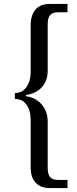

<svg xmlns="http://www.w3.org/2000/svg" viewBox="-20 -720 388 970"><path d="M135 -111Q135 -162 114 -191Q93 -220 55 -220V-250Q93 -250 114 -280.5Q135 -311 135 -355V-594Q135 -642 159 -671Q183 -700 231 -700H321V-658H273Q246 -658 233.5 -644Q221 -630 221 -598V-365Q221 -332 210.5 -309Q200 -286 183.5 -271.5Q167 -257 148 -249.5Q129 -242 111 -240V-234Q128 -232 147.5 -224Q167 -216 183.5 -200Q200 -184 210.5 -160.5Q221 -137 221 -105V129Q221 160 233 174.5Q245 189 274 189H321V230H231Q186 230 160.5 203.5Q135 177 135 125Z"/></svg>

Font: PT Serif
Style: Regular
Weight: 400
Designer: A.Korolkova, O.Umpeleva, V.Yefimov
Foundry: ParaType Ltd
Version: Version 1.000W OFL; ttfautohint (v1.6)